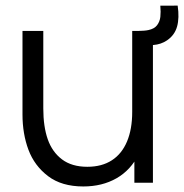

<svg xmlns="http://www.w3.org/2000/svg" viewBox="-20 -650 655 683"><path d="M612 -630Q618.5 -586.3 609.9 -555.6Q601.3 -524.8 574 -506.3Q552.7 -492 525.5 -489.9Q498.3 -487.8 462.3 -492.7V-540H472.7Q481.3 -540.3 490.7 -540.8Q500 -541.3 507.7 -543Q528.8 -547.3 538.7 -560.2Q548.5 -573.2 550.4 -589.9Q552.3 -606.7 550.3 -629.8ZM276.3 13.3Q199.3 13.3 150.9 -23.5Q102.5 -60.3 81.2 -117.2Q60 -174 60 -243V-540H134V-264.3Q134 -200 149.8 -154.7Q165.7 -109.3 200.6 -83Q235.5 -56.7 290.7 -56.7Q342.3 -56.7 377.9 -79.8Q413.5 -102.8 431.9 -146.8Q450.3 -190.7 450.3 -252L502.3 -240.3Q502.3 -159.3 473.8 -102.1Q445.3 -44.8 394.4 -15.8Q343.5 13.3 276.3 13.3ZM458 0V-133H450.3V-540H524V0Z"/></svg>

Font: Hauora
Style: Regular
Weight: 400
Designer: Wayne Shih
Foundry: WCYS
Version: Version 1.001